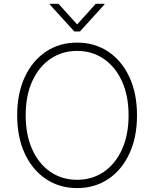

<svg xmlns="http://www.w3.org/2000/svg" viewBox="-20 -956 792 986"><path d="M683.6 -363.6Q683.6 -251.4 644.5 -167.3Q605.5 -83.1 536 -36.6Q466.6 9.9 376.1 9.9Q285.2 9.9 215.7 -36.8Q146.3 -83.5 107.2 -167.4Q68.2 -251.4 68.2 -363.6Q68.2 -476.2 107.2 -560.2Q146.3 -644.2 215.7 -690.7Q285.2 -737.2 376.1 -737.2Q466.6 -737.2 536 -690.7Q605.5 -644.2 644.5 -560.2Q683.6 -476.2 683.6 -363.6ZM640.3 -363.6Q640.3 -464.8 606.2 -539.1Q572.1 -613.3 512.6 -653.9Q453.1 -694.6 376.1 -694.6Q299 -694.6 239.3 -654.1Q179.7 -613.6 145.8 -539.4Q111.9 -465.2 111.9 -363.6Q111.9 -263.1 145.6 -188.7Q179.3 -114.3 238.8 -73.5Q298.3 -32.7 376.1 -32.7Q453.1 -32.7 512.8 -73.3Q572.4 -114 606.4 -188.4Q640.3 -262.8 640.3 -363.6ZM280.5 -936.4 376.1 -830.6 471.6 -936.4H516.3V-932.9L390.6 -794.4H361.5L235.8 -932.9V-936.4Z"/></svg>

Font: Inter Extra Light BETA
Style: Regular
Weight: 200
Designer: Rasmus Andersson
Foundry: rsms
Version: Version 3.011;git-f93a4a705